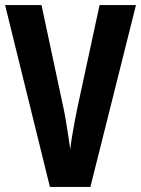

<svg xmlns="http://www.w3.org/2000/svg" viewBox="-20 -734 554 754"><path d="M514 -714 335 0H176L0 -714H143L229 -311Q234 -288 239 -258Q244 -228 248.5 -198.5Q253 -169 256 -147Q258 -169 263 -198.5Q268 -228 273.5 -258Q279 -288 284 -311L371 -714Z"/></svg>

Font: Noto Sans Lao UI ExtCond
Style: Bold
Weight: 700
Width: 2
Designer: Monotype Design Team
Foundry: Monotype Imaging Inc.
Version: Version 2.000; ttfautohint (v1.8.4.7-5d5b)